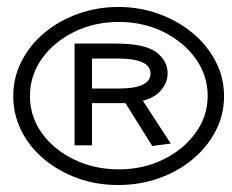

<svg xmlns="http://www.w3.org/2000/svg" viewBox="-20 -550 665 551"><path d="M319 -19Q256 -19 201.5 -39Q147 -59 105.5 -94Q64 -129 41 -175.5Q18 -222 18 -274Q18 -327 41.5 -373.5Q65 -420 106.5 -455Q148 -490 203 -510Q258 -530 320 -530Q381 -530 436 -510Q491 -490 533 -455Q575 -420 599 -373.5Q623 -327 623 -274Q623 -221 599 -174.5Q575 -128 533 -93Q491 -58 436 -38.5Q381 -19 319 -19ZM321 -64Q391 -64 449 -92.5Q507 -121 541.5 -169Q576 -217 576 -275Q576 -333 542 -381Q508 -429 450 -458Q392 -487 321 -487Q251 -487 193 -458.5Q135 -430 100.5 -382Q66 -334 66 -274Q66 -215 100.5 -167.5Q135 -120 193 -92Q251 -64 321 -64ZM417 -131 340 -254H244V-133H194V-425H311Q395 -425 428 -400.5Q461 -376 461 -339Q461 -314 443 -292Q425 -270 390 -261L470 -138ZM244 -296H321Q412 -296 412 -339Q412 -382 318 -382H244Z"/></svg>

Font: Inconsolata Expanded Thin
Style: Regular
Weight: 100
Width: 7
Monospace: yes
Designer: Raph Levien, Cyreal, Brenton Simpson
Foundry: Raph Levien, Cyreal, Google
Version: Version 3.100; ttfautohint (v1.8.4.7-5d5b)